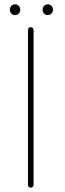

<svg xmlns="http://www.w3.org/2000/svg" viewBox="-20 -874 300 892"><path d="M50 -829C50 -829 50 -829 50 -829C50 -829 50 -829 50 -829C50 -829 50 -829 50 -829C50 -829 50 -829 50 -829ZM50 -854C36 -854 26 -843 26 -829C26 -815 36 -804 50 -804C64 -804 74 -815 74 -829C74 -843 64 -854 50 -854ZM202 -829C202 -829 202 -829 202 -829C202 -829 202 -829 202 -829C202 -829 202 -829 202 -829C202 -829 202 -829 202 -829ZM202 -854C188 -854 178 -843 178 -829C178 -815 188 -804 202 -804C216 -804 226 -815 226 -829C226 -843 216 -854 202 -854ZM136 -15V-735C136 -742 130 -748 123 -748C116 -748 110 -742 110 -735V-15C110 -8 116 -2 123 -2C130 -2 136 -8 136 -15Z"/></svg>

Font: LS
Style: Light
Weight: 300
Designer: BSozoo
Foundry: BSozoo
Version: Version 001.000